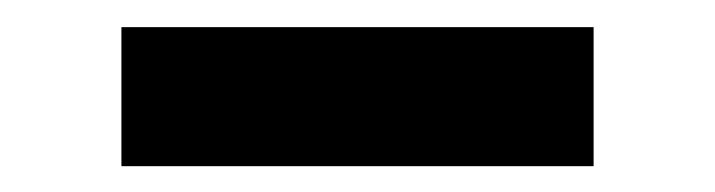

<svg xmlns="http://www.w3.org/2000/svg" viewBox="-20 -698 540 145"><path d="M71.7 -572.5V-677.5H428.3V-572.5Z"/></svg>

Font: Funnel Sans ExtraBold
Style: Regular
Weight: 800
Version: Version 1.000; Beta; Release 5; Build 24; ttfautohint (v1.8.